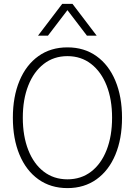

<svg xmlns="http://www.w3.org/2000/svg" viewBox="-20 -953 690 985"><path d="M326 12Q240 12 177 -33Q114 -78 80 -159.5Q46 -241 46 -349Q46 -457 80 -538.5Q114 -620 177 -665Q240 -710 326 -710Q412 -710 475 -665Q538 -620 572 -538.5Q606 -457 606 -349Q606 -241 572 -159.5Q538 -78 475 -33Q412 12 326 12ZM326 -33Q396 -33 447.5 -72.5Q499 -112 527 -183.5Q555 -255 555 -349Q555 -443 527 -514Q499 -585 447.5 -625Q396 -665 326 -665Q256 -665 204.5 -625Q153 -585 125 -514Q97 -443 97 -349Q97 -255 125 -183.5Q153 -112 204.5 -72.5Q256 -33 326 -33ZM175 -770 299 -933H352L476 -770H426L326 -901L226 -770Z"/></svg>

Font: Azeret Mono Thin
Style: Regular
Weight: 100
Designer: Martin Vácha
Foundry: Displaay
Version: Version 1.002